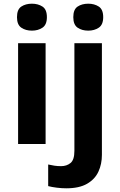

<svg xmlns="http://www.w3.org/2000/svg" viewBox="-20 -780 650 1040"><path d="M227 -546V0H78V-546ZM153 -760Q186 -760 210 -744.5Q234 -729 234 -687Q234 -646 210 -630Q186 -614 153 -614Q119 -614 95.5 -630Q72 -646 72 -687Q72 -729 95.5 -744.5Q119 -760 153 -760ZM339 240Q314 240 286.5 236.5Q259 233 241 228V111Q259 115 275 117.5Q291 120 311 120Q341 120 362 103Q383 86 383 37V-546H532V59Q532 109 513 150Q494 191 451.5 215.5Q409 240 339 240ZM377 -687Q377 -729 400.5 -744.5Q424 -760 458 -760Q491 -760 515 -744.5Q539 -729 539 -687Q539 -646 515 -630Q491 -614 458 -614Q424 -614 400.5 -630Q377 -646 377 -687Z"/></svg>

Font: Noto Sans New Tai Lue
Style: Bold
Weight: 700
Version: Version 2.003